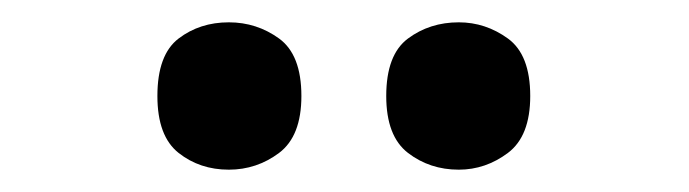

<svg xmlns="http://www.w3.org/2000/svg" viewBox="-20 -774 617 172"><path d="M391 -622Q365 -622 345.5 -637Q326 -652 326 -688Q326 -725 345.5 -739.5Q365 -754 391 -754Q415 -754 435 -739.5Q455 -725 455 -688Q455 -652 435 -637Q415 -622 391 -622ZM185 -622Q159 -622 140 -637Q121 -652 121 -688Q121 -725 140 -739.5Q159 -754 185 -754Q210 -754 230 -739.5Q250 -725 250 -688Q250 -652 230 -637Q210 -622 185 -622Z"/></svg>

Font: Noto Serif Hebrew
Style: Bold
Weight: 700
Version: Version 2.003